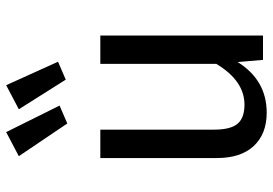

<svg xmlns="http://www.w3.org/2000/svg" viewBox="-151 -721 884 622"><g transform="rotate(-90 291.0 -410.0)"><path d="M174 -832 260 -659 202 -634 96 -791ZM326 -832 402 -664 344 -639 248 -791ZM487 -527V0H408L401 -82Q342 12 237 12Q168 12 129 -30Q90 -72 90 -149V-527H182V-159Q182 -105 201 -82.5Q220 -60 263 -60Q340 -60 395 -151V-527Z"/></g></svg>

Font: Fira Sans
Style: Regular
Weight: 400
Designer: Carrois Corporate & Edenspiekermann AG
Foundry: Carrois Corporate GbR & Edenspiekermann AG
Version: Version 4.106;PS 004.106;hotconv 1.0.70;makeotf.lib2.5.58329